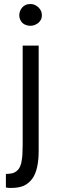

<svg xmlns="http://www.w3.org/2000/svg" viewBox="-20 -711 301 938"><path d="M90.8 -2.9Q90.8 15.6 89.8 31.2Q89.8 47.9 87.9 60.5Q85.9 74.2 84 85Q81.1 95.7 77.1 104.5Q73.2 113.3 66.4 120.1Q59.6 127 51.8 130.9Q43.9 135.7 33.2 136.7Q22.5 138.7 8.8 138.7Q8.8 161.1 8.8 205.1Q12.7 206.1 16.6 206.1Q19.5 207 23.4 207Q26.4 207 30.3 207Q34.2 207 38.1 207Q71.3 207 96.7 196.3Q121.1 184.6 137.7 162.1Q153.3 140.6 161.1 106.4Q168.9 72.3 168.9 26.4Q168.9 -145.5 168.9 -488.3Q149.4 -488.3 90.8 -488.3Q90.8 -367.2 90.8 -2.9ZM88.9 -599.6Q95.7 -592.8 106.4 -588.9Q116.2 -585 127.9 -585Q139.6 -585 149.4 -588.9Q159.2 -592.8 168 -599.6Q175.8 -607.4 180.7 -616.2Q184.6 -625 184.6 -636.7Q184.6 -647.5 180.7 -657.2Q175.8 -667 168 -674.8Q159.2 -682.6 149.4 -687.5Q139.6 -691.4 127.9 -691.4Q116.2 -691.4 106.4 -687.5Q95.7 -682.6 88.9 -674.8Q82 -667 78.1 -657.2Q74.2 -647.5 74.2 -636.7Q74.2 -625 78.1 -616.2Q82 -607.4 88.9 -599.6Z"/></svg>

Font: Aptus Gothic JP
Style: Medium
Weight: 400
Designer: Fuminori Ogawa / Motoya
Version: Version 1